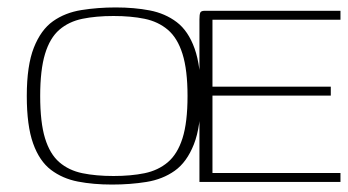

<svg xmlns="http://www.w3.org/2000/svg" viewBox="-20 -489 935 516"><path d="M281 7Q231 7 189.5 -1Q148 -9 117 -32.5Q86 -56 69 -103.5Q52 -151 52 -231Q52 -313 71 -361Q90 -409 122.5 -432Q155 -455 199 -462Q243 -469 291 -469Q341 -469 382.5 -461Q424 -453 455 -429.5Q486 -406 503 -358.5Q520 -311 520 -231Q520 -149 501 -101Q482 -53 449.5 -30Q417 -7 373.5 0Q330 7 281 7ZM285 -16Q332 -16 368.5 -23.5Q405 -31 431 -53Q457 -75 470.5 -117.5Q484 -160 484 -231Q484 -301 470.5 -344Q457 -387 431 -409Q405 -431 368.5 -438.5Q332 -446 285 -446Q238 -446 201.5 -438.5Q165 -431 139.5 -409Q114 -387 101 -344Q88 -301 88 -231Q88 -160 101 -117.5Q114 -75 139.5 -53Q165 -31 201.5 -23.5Q238 -16 285 -16ZM516 0V-437Q516 -449 518 -454.5Q520 -460 530 -460H895V-436H551V-256H869V-232H551V-24H895V0Z"/></svg>

Font: Genos Thin ExtraLight
Style: Regular
Weight: 250
Version: Version 1.010